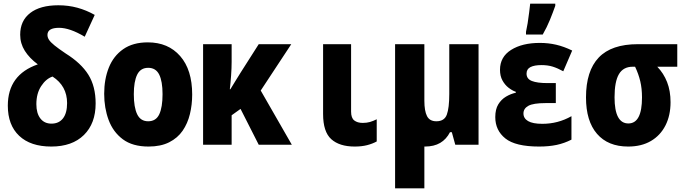

<svg xmlns="http://www.w3.org/2000/svg" viewBox="-20 -796 3750 1056"><path d="M262 10Q148 10 85.5 -49Q23 -108 23 -215Q23 -385 188 -442Q142 -476 116.5 -516.5Q91 -557 91 -605Q91 -682 146 -724.5Q201 -767 301 -767Q356 -767 405.5 -753.5Q455 -740 501 -714L446 -594Q364 -643 305 -643Q241 -643 241 -604Q241 -590 249.5 -577Q258 -564 279.5 -546.5Q301 -529 341 -502Q426 -449 466 -385Q506 -321 506 -227Q506 -117 441.5 -53.5Q377 10 262 10ZM263 -116Q304 -116 326.5 -145Q349 -174 349 -229Q349 -323 269 -375Q233 -363 206.5 -322.5Q180 -282 180 -223Q180 -173 202 -144.5Q224 -116 263 -116Z M797 10Q709 10 655.5 -30Q602 -70 577.5 -136Q553 -202 553 -280Q553 -360 578.5 -424Q604 -488 657.5 -525.5Q711 -563 793 -563Q905 -563 971 -487.5Q1037 -412 1037 -276Q1037 -220 1024.5 -168.5Q1012 -117 984.5 -77Q957 -37 910.5 -13.5Q864 10 797 10ZM795 -129Q838 -129 856 -167.5Q874 -206 874 -278Q874 -349 855.5 -386Q837 -423 795 -423Q753 -423 734.5 -385.5Q716 -348 716 -278Q716 -206 734.5 -167.5Q753 -129 795 -129Z M1097 0V-553H1254V-456Q1254 -421 1251 -380Q1248 -339 1244 -305H1247Q1261 -328 1274.5 -350Q1288 -372 1303 -396L1403 -553H1582L1414 -298L1585 0H1403L1303 -197L1254 -162V0Z M1931 10Q1847 10 1802 -30.5Q1757 -71 1757 -169V-553H1911V-182Q1911 -147 1928.5 -133.5Q1946 -120 1975 -120Q1997 -120 2014.5 -125Q2032 -130 2052 -140V-18Q2028 -5 1998.5 2.5Q1969 10 1931 10Z M2317 10Q2315 10 2314 10V240H2153V-553H2314V-242Q2314 -186 2328.5 -157.5Q2343 -129 2380 -129Q2424 -129 2437.5 -165.5Q2451 -202 2451 -279V-553H2612V0H2484L2465 -69H2455Q2435 -30 2401 -10Q2367 10 2317 10Z M2945 10Q2815 10 2759.5 -34.5Q2704 -79 2704 -152Q2704 -195 2720.5 -222Q2737 -249 2763 -264.5Q2789 -280 2817 -286V-291Q2797 -298 2777 -313.5Q2757 -329 2743.5 -353.5Q2730 -378 2730 -412Q2730 -483 2791 -521.5Q2852 -560 2949 -560Q2996 -560 3039 -550Q3082 -540 3127 -518L3078 -404Q3047 -421 3020 -429.5Q2993 -438 2958 -438Q2919 -438 2897.5 -427Q2876 -416 2876 -391Q2876 -362 2905.5 -350.5Q2935 -339 2991 -339H3037V-229H2981Q2913 -229 2886 -214Q2859 -199 2859 -172Q2859 -145 2884.5 -130Q2910 -115 2963 -115Q3049 -115 3123 -157V-28Q3084 -8 3041.5 1Q2999 10 2945 10ZM2873 -621Q2877 -638 2882 -668Q2887 -698 2890.5 -729Q2894 -760 2896 -776H3034V-764Q3021 -727 3004.5 -686.5Q2988 -646 2965 -606H2873Z M3435 10Q3324 10 3263.5 -60Q3203 -130 3203 -260Q3203 -406 3273 -479.5Q3343 -553 3488 -553H3705V-429H3595Q3630 -393 3649 -344.5Q3668 -296 3668 -234Q3668 -161 3640 -106Q3612 -51 3560 -20.5Q3508 10 3435 10ZM3436 -117Q3511 -117 3511 -260Q3511 -309 3501.5 -349Q3492 -389 3473 -429H3460Q3408 -429 3384 -388Q3360 -347 3360 -261Q3360 -117 3436 -117Z"/></svg>

Font: Noto Sans Mono Condensed Black
Style: Regular
Weight: 900
Width: 3
Designer: Monotype Design Team
Foundry: Monotype Imaging Inc.
Version: Version 2.014